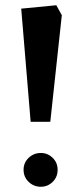

<svg xmlns="http://www.w3.org/2000/svg" viewBox="-20 -709 312 733"><path d="M97 -244 61 -676 195 -689 216 -651 172 -244ZM136 4Q109 4 89.5 -14.5Q70 -33 70 -61Q70 -88 89.5 -106.5Q109 -125 136 -125Q162 -125 181 -106.5Q200 -88 200 -61Q200 -33 181 -14.5Q162 4 136 4Z"/></svg>

Font: Kreon SemiBold
Style: Regular
Weight: 600
Designer: Julia Petretta
Foundry: Julia Petretta and Eli Heuer
Version: Version 2.002